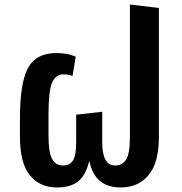

<svg xmlns="http://www.w3.org/2000/svg" viewBox="-20 -812 803 847"><path d="M553 -792 681 -777V-209Q681 -94 635.5 -39.5Q590 15 512 15Q397 15 374 -103Q359 -40 325.5 -12.5Q292 15 231 15Q156 15 112 -38.5Q68 -92 68 -209V-290Q68 -446 103.5 -512Q139 -578 229 -578Q277 -578 314 -562L300 -477Q281 -484 261 -484Q225 -484 209.5 -446.5Q194 -409 194 -308V-212Q194 -141 209.5 -111.5Q225 -82 258 -82Q287 -82 301.5 -103.5Q316 -125 316 -184V-306L431 -319V-184Q431 -82 488 -82Q520 -82 536.5 -108.5Q553 -135 553 -207Z"/></svg>

Font: FiraGO Medium
Style: Regular
Weight: 500
Designer: bBox Type
Foundry: bBox Type GmbH
Version: Version 1.001;PS 001.001;hotconv 1.0.88;makeotf.lib2.5.64775